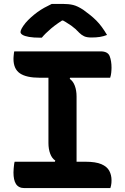

<svg xmlns="http://www.w3.org/2000/svg" viewBox="-20 -963 640 983"><path d="M372 -108H252L263 -141Q246 -152 237 -176Q228 -200 228 -231Q228 -276 228 -321Q228 -366 228 -411Q228 -456 228 -501Q228 -546 228 -592H348L337 -559Q354 -548 363 -524Q372 -500 372 -469Q372 -423 372 -379Q372 -335 372 -289.5Q372 -244 372 -198.5Q372 -153 372 -108ZM545 0H105Q90 0 79 -5.5Q68 -11 61.5 -21.5Q55 -32 52 -46.5Q49 -61 49 -80Q49 -91 50 -100.5Q51 -110 52 -119.5Q53 -129 55 -135H417Q470 -135 499 -122.5Q528 -110 539.5 -88.5Q551 -67 551 -40Q551 -33 550.5 -26.5Q550 -20 548.5 -13Q547 -6 545 0ZM53 -700H495Q532 -700 541.5 -675.5Q551 -651 551 -616Q551 -610 550.5 -604Q550 -598 549.5 -591Q549 -584 547.5 -578Q546 -572 544 -565H184Q115 -565 82 -587.5Q49 -610 49 -662Q49 -667 49.5 -672.5Q50 -678 50.5 -683Q51 -688 51.5 -692.5Q52 -697 53 -700ZM245 -943Q255 -943 264 -943Q273 -943 282.5 -943Q292 -943 301 -943Q332 -943 354.5 -937.5Q377 -932 406 -913Q424 -900 441 -886.5Q458 -873 473 -858Q488 -843 501.5 -824.5Q515 -806 528 -784Q510 -777 491.5 -774Q473 -771 448 -771Q424 -771 410.5 -777.5Q397 -784 386 -795Q367 -816 344.5 -832Q322 -848 278 -872L334 -858Q317 -858 300 -858Q283 -858 266 -858L322 -873Q272 -843 241.5 -817Q211 -791 194 -770H188Q151 -770 128.5 -774Q106 -778 95.5 -784.5Q85 -791 85 -799Q85 -806 91.5 -818Q98 -830 111 -846Q123 -860 138.5 -874Q154 -888 171 -900.5Q188 -913 207 -923.5Q226 -934 245 -943Z"/></svg>

Font: Recursive Monospace Casual
Style: Bold
Weight: 700
Version: Version 1.047